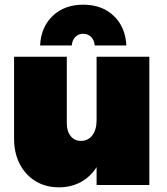

<svg xmlns="http://www.w3.org/2000/svg" viewBox="-20 -789 712 819"><path d="M617 -547V0H392V-76Q365 -34 324 -12Q283 10 231 10Q175 10 132 -16Q89 -42 64.5 -89Q40 -136 40 -198V-547H265V-263Q265 -229 281.5 -208.5Q298 -188 325 -188Q356 -188 374 -212Q392 -236 392 -276V-547ZM151 -595Q155 -674 205 -721.5Q255 -769 335 -769Q415 -769 465 -721.5Q515 -674 519 -595H384Q382 -618 368.5 -631.5Q355 -645 335 -645Q315 -645 301.5 -631.5Q288 -618 286 -595Z"/></svg>

Font: Gontserrat Black
Style: Regular
Weight: 900
Designer: Julieta Ulanovsky
Foundry: Julieta Ulanovsky
Version: Version 6.001